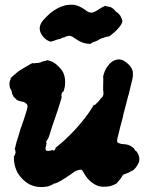

<svg xmlns="http://www.w3.org/2000/svg" viewBox="-20 -721 602 802"><path d="M469 -472Q487 -476 505 -462Q528 -446 534 -425Q535 -421 535 -413Q536 -400 532 -387Q530 -379 518 -328Q516 -323 515 -319Q514 -315 511.5 -305Q509 -295 508 -291Q507 -287 505 -279.5Q503 -272 501.5 -266.5Q500 -261 499 -257Q498 -253 496 -245.5Q494 -238 493 -231Q486 -206 481 -186Q479 -179 478 -173Q473 -155 470 -141Q468 -130 471 -126.5Q474 -123 486 -120Q489 -119 496 -119Q510 -118 518 -115Q528 -111 539 -102Q542 -98 542 -97Q542 -95 545 -92Q546 -91 547 -91.5Q548 -92 551 -87Q556 -81 559 -73Q561 -68 562 -62Q563 -53 560 -43Q557 -36 550 -25Q549 -23 545 -18.5Q541 -14 537.5 -11Q534 -8 534 -8Q533 -10 528 -6Q520 0 502 6Q497 7 496 8Q493 10 488 19Q484 26 478 32Q475 36 475 36Q475 36 471.5 39.5Q468 43 469 43.5Q470 44 465 46Q444 60 411 59Q404 59 395 57Q386 55 379 51Q359 41 343 21Q336 12 329.5 0Q323 -12 319 -12Q314 -13 302 -9Q292 -6 276 7Q253 23 239 31Q235 34 230 36Q218 43 216 43Q215 44 213 45H210H206Q205 46 203 48Q192 54 179 58Q172 59 162 60Q137 62 115 54Q95 47 76 29Q62 15 55 3Q54 1 52 -2Q50 -5 48 -11Q38 -36 38 -62Q38 -70 39 -70Q42 -70 43 -77Q43 -79 44 -80Q46 -82 45 -86Q44 -88 44 -91Q44 -97 42 -97Q41 -97 41.5 -98Q42 -99 44 -107Q48 -127 57 -153Q61 -168 65 -180Q70 -194 79 -220Q95 -268 95 -276Q95 -284 91 -287Q89 -288 86 -291Q80 -296 70 -297Q63 -298 61 -299L49 -304Q50 -305 46 -308Q43 -311 40.5 -313.5Q38 -316 37.5 -316Q37 -316 37 -316.5Q37 -317 35 -321Q30 -328 29 -338Q28 -344 24 -350Q21 -353 20 -363Q20 -364 19.5 -370Q19 -376 20.5 -379Q22 -382 21.5 -383Q21 -384 22 -385Q26 -391 24 -392Q24 -392 24 -393Q24 -396 52 -419Q61 -426 74 -434Q114 -458 118 -458Q119 -458 119 -457Q119 -456 121 -456Q123 -456 125 -457Q127 -458 128 -457.5Q129 -457 131.5 -457.5Q134 -458 136 -458Q151 -459 153 -463Q153 -463 155 -463Q161 -463 162 -466Q162 -466 166 -466Q172 -466 174 -468L175 -470L179 -469Q198 -466 214 -453Q225 -444 234 -433Q245 -420 249 -404Q252 -393 252 -379Q252 -366 250.5 -358.5Q249 -351 247.5 -346Q246 -341 245.5 -339.5Q245 -338 244 -338.5Q243 -339 242 -337.5Q241 -336 239.5 -333.5Q238 -331 238 -331Q237 -330 237 -326Q237 -323 236.5 -321Q236 -319 236.5 -318Q237 -317 238 -318V-316Q237 -314 237 -312.5Q237 -311 230 -289Q224 -270 220 -257Q217 -249 214.5 -241.5Q212 -234 211 -231Q198 -195 184 -149Q182 -144 179 -139Q173 -132 173 -127Q173 -124 174 -123.5Q175 -123 174 -119.5Q173 -116 172 -111Q168 -95 173 -92Q178 -90 185 -91Q191 -91 197 -94L199 -95L200 -94Q202 -90 208 -94Q212 -97 212 -102V-104L220 -110Q245 -130 273 -158Q313 -198 346 -243Q360 -263 369 -278L373 -284L374 -283Q375 -282 376.5 -282.5Q378 -283 379.5 -285.5Q381 -288 382 -288L386 -292Q387 -293 387.5 -293Q388 -293 389 -294.5Q390 -296 391.5 -297.5Q393 -299 393 -299.5Q393 -300 393.5 -300Q394 -300 394.5 -301Q395 -302 396 -303Q399 -306 400 -309Q401 -310 402 -310Q403 -311 403 -311L405 -314Q405 -314 406 -314.5Q407 -315 407 -315Q407 -316 407 -316Q408 -316 408.5 -317Q409 -318 409 -318L412 -326Q412 -336 412 -338Q410 -341 411 -369Q412 -381 411.5 -383Q411 -385 411 -386Q411 -387 411.5 -391Q412 -395 411 -396.5Q410 -398 411 -402Q416 -425 427 -441Q445 -468 469 -472ZM259 -700Q273 -702 288 -701Q308 -698 328 -685Q346 -672 351 -670Q358 -668 364 -668Q375 -670 396 -684Q408 -692 418 -696Q423 -697 423 -696Q423 -694 430 -694Q432 -695 432 -694Q432 -692 438 -692Q440 -692 440 -692Q440 -692 442.5 -691Q445 -690 448 -688Q455 -684 461 -676Q465 -671 469 -669Q470 -668 470.5 -668Q471 -668 473.5 -665.5Q476 -663 478 -661Q484 -655 486 -648Q487 -645 487.5 -644.5Q488 -644 489 -642Q490 -638 490 -637Q490 -636 491 -636Q492 -636 491 -633Q490 -622 480 -610Q466 -592 449 -579Q440 -571 438 -570Q436 -570 434 -569L432 -568Q432 -569 431 -569Q430 -569 426 -567.5Q422 -566 421 -566Q420 -566 416.5 -564.5Q413 -563 409 -562Q404 -561 398 -558Q384 -549 376 -547Q370 -546 363 -542Q361 -541 361 -540Q359 -535 332 -541Q316 -545 294 -560Q287 -565 285 -566Q280 -570 273 -571Q269 -572 265 -571Q254 -569 247 -564H245L246 -565H244Q243 -564 238.5 -562Q234 -560 233 -559.5Q232 -559 229 -558Q226 -557 224 -557Q219 -556 213 -554Q206 -550 199 -549Q194 -547 193 -547Q193 -546 185 -549Q175 -553 166.5 -561Q158 -569 152.5 -578.5Q147 -588 146 -598Q144 -616 159 -635Q163 -640 175 -652Q187 -664 191 -667Q222 -691 250 -698Q253 -699 259 -700Z"/></svg>

Font: TT2020 Style B
Style: Italic
Weight: 400
Italic angle: -15°
Version: Version 0.2.000